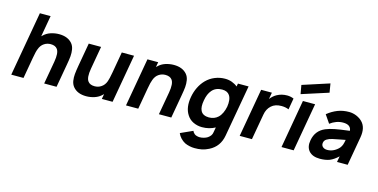

<svg xmlns="http://www.w3.org/2000/svg" viewBox="-98 -1364 4245 2158"><g transform="rotate(15 2025.0 -285.0)"><path d="M609.5 -272 561.5 0H417.5L464.5 -265.5Q483.5 -373.5 453 -413.5Q429 -446 375 -446Q334 -446 300 -424Q263 -400 246 -352Q233.5 -323 220 -245L177 0H34.5L166.5 -750H291.5L248 -504L257.5 -512.5Q293 -548 341 -563.5Q389 -579 437.5 -579Q539.5 -579 591.5 -517.5Q614 -490.5 621 -450.5Q627.5 -411.5 624 -371Q622 -351 618.5 -326.5Q615 -302 609.5 -272Z M1312.5 -562.5 1213.5 0H1088.5L1099 -58.5L1089.5 -50Q1054 -14.5 1005.5 1Q958.5 16.5 909.5 16.5Q807.5 16.5 756 -45Q733 -72.5 726 -112Q720 -152 723.5 -191Q725.5 -211.5 728.8 -236Q732 -260.5 737.5 -290.5L785.5 -562.5H929L882.5 -297Q863.5 -189 894 -149Q917.5 -116.5 972 -116.5Q1014.5 -116.5 1047 -138.5Q1085 -162.5 1102 -210.5Q1107.5 -225.5 1113.8 -252Q1120 -278.5 1127 -317.5L1170 -562.5Z M1944.5 -272 1896.5 0H1752.5L1799.5 -265.5Q1818.5 -373.5 1788 -413.5Q1764 -446 1710 -446Q1669 -446 1635 -424Q1598 -400 1581 -352Q1568.5 -323 1555 -245L1512 0H1369.5L1468.5 -562.5H1593.5L1583 -504L1592.5 -512.5Q1628 -548 1676 -563.5Q1724 -579 1772.5 -579Q1874.5 -579 1926.5 -517.5Q1949 -490.5 1956 -450.5Q1962.5 -411.5 1959 -371Q1957 -351 1953.5 -326.5Q1950 -302 1944.5 -272Z M2645.5 -562.5 2539 38.5Q2515.5 170.5 2401.5 228Q2380.5 239 2360.5 246Q2340.5 253 2320.2 257.2Q2300 261.5 2279.2 263Q2258.5 264.5 2236 264.5Q2222.5 264.5 2207.5 262.8Q2192.5 261 2177.8 257.8Q2163 254.5 2148.8 250Q2134.5 245.5 2122.5 239.5Q2093.5 224 2070 199Q2046.5 174 2034 144L2175.5 80Q2182.5 98 2200.5 113.5Q2205.5 118 2213 121.2Q2220.5 124.5 2228.8 126.8Q2237 129 2245.2 130.2Q2253.5 131.5 2261 131.5Q2285 131.5 2309.5 124.5Q2334 117.5 2351.5 106.5Q2372.5 91.5 2384 75.2Q2395.5 59 2398.5 36.5L2409 -22Q2340.5 15.5 2257 15.5Q2201 15.5 2153 -8Q2106.5 -31 2080 -74Q2027.5 -154.5 2050.5 -281Q2061 -341 2087 -394.5Q2113 -448 2152.5 -488.5Q2196 -532.5 2252.5 -555.2Q2309 -578 2369.5 -578Q2412 -578 2449.2 -564.5Q2486.5 -551 2515 -527L2521.5 -562.5ZM2409 -150Q2433 -172.5 2449 -207Q2465 -241.5 2472.5 -281Q2479 -321.5 2475.2 -355.5Q2471.5 -389.5 2456 -412.5Q2430 -452 2368.5 -452Q2294 -452 2251.5 -402Q2213.5 -358 2200.5 -281Q2186 -201.5 2207 -160.5Q2219.5 -134.5 2245 -122.5Q2270.5 -110.5 2302.5 -110.5Q2366.5 -110.5 2409 -150Z M3168.5 -561.5 3145.5 -430Q3107.5 -446 3060 -446Q2986.5 -446 2943.5 -406.5Q2899 -366.5 2888 -300L2835 0H2692.5L2791.5 -562.5H2916.5L2903 -485.5Q2934 -526 2974.5 -548Q3027.5 -577 3091.5 -577Q3131.5 -577 3168.5 -561.5Z M3542.5 -730 3232 -630 3214 -732.5 3525.5 -833.5ZM3419.5 -562.5 3320.5 0H3179L3277.5 -562.5Z M3825 0 3837.5 -68.5Q3787 -21 3740.5 -2.5Q3693 15.5 3628 15.5Q3542.5 15.5 3500.5 -31.5Q3459 -79 3474 -158.5Q3494.5 -275 3601 -320Q3645 -338.5 3704.5 -350Q3764 -361.5 3842.5 -371L3874 -375Q3872.5 -408 3848.8 -426.5Q3825 -445 3778 -445Q3737.5 -445 3699.5 -431Q3661.5 -417 3628 -391.5L3563.5 -485.5Q3619 -530.5 3679.5 -554.2Q3740 -578 3812.5 -578Q3835 -578 3856.5 -573.5Q3878 -569 3897.8 -560.8Q3917.5 -552.5 3934.8 -541.2Q3952 -530 3965.5 -516.5Q4029 -454.5 4008 -335.5L3949 0ZM3855 -264.5Q3829.5 -259.5 3793 -252.5Q3756.5 -245.5 3708 -235.5Q3669.5 -227 3644.5 -211Q3619.5 -195 3615.5 -168.5Q3610 -139 3629.5 -120.5Q3648.5 -102 3683 -102Q3722.5 -102 3757.8 -119.8Q3793 -137.5 3818.5 -166.5Q3826.5 -176.5 3832.2 -186.8Q3838 -197 3842 -208.8Q3846 -220.5 3849 -234.2Q3852 -248 3855 -264.5Z"/></g></svg>

Font: Russisch Sans ExtraBold
Style: Italic
Weight: 800
Width: 4
Italic angle: -10°
Designer: Michael Sharanda (font) & Cristiano Sobral (main changes)
Foundry: Michael Sharanda
Version: Version 2.00;September 8, 2020;FontCreator 13.0.0.2681 64-bi